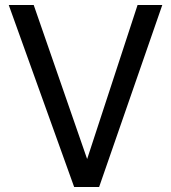

<svg xmlns="http://www.w3.org/2000/svg" viewBox="-20 -749 685 769"><path d="M377 0H277L15 -729H115L329 -112L531 -729H630Z"/></svg>

Font: ColatingCofangSans
Style: Regular
Weight: 400
Foundry: GNU
Version: Version 412.227;June 27, 2022;FontCreator 11.0.0.2412 32-bit